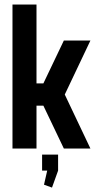

<svg xmlns="http://www.w3.org/2000/svg" viewBox="-20 -663 441 857"><path d="M35.7 -642.9H142.9V-290.7H173.6L265 -482.1H383.6L269.3 -241.4V-240.7L383.6 0H265L173.6 -191.4H142.9V0H35.7ZM167.9 27.1H239.3V98.6L212.1 174.3L176.4 161.4L190.7 98.6H167.9Z"/></svg>

Font: Aire Exterior
Style: Regular
Weight: 400
Width: 4
Designer: Jayvee Enaguas (HarvettFox96)
Version: 20190503.02